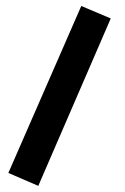

<svg xmlns="http://www.w3.org/2000/svg" viewBox="-20 -413 417 639"><path d="M250.5 -393.1 348.6 -351.6 107.4 205.6 7.8 162.6Z"/></svg>

Font: Vazir WOL
Style: Bold-WOL
Weight: 700
Designer: Saber Rastikerdar
Foundry: Saber Rastikerdar
Version: Version 30.00;August 23, 2021;FontCreator 13.0.0.2683 64-bit